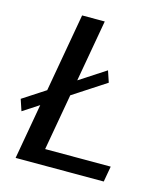

<svg xmlns="http://www.w3.org/2000/svg" viewBox="-116 -756 730 837"><g transform="rotate(15 249.0 -337.5)"><path d="M4 -203 339.5 -421.7 322.3 -473 -13.2 -254.5ZM32 0H429.8L442.3 -70.5H146.4L253.5 -675H151.3Z"/></g></svg>

Font: Anybody Thin
Style: Italic
Weight: 100
Italic angle: -10°
Designer: Tyler Finck
Foundry: Etcetera Type Company
Version: Version 1.114;gftools[0.9.25]